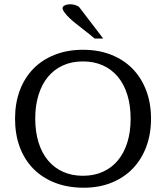

<svg xmlns="http://www.w3.org/2000/svg" viewBox="-20 -878 786 910"><path d="M373.5 -642.1Q447.3 -642.1 507.1 -618.4Q566.9 -594.7 608.6 -551.8Q650.4 -508.8 673.1 -448.7Q695.8 -388.7 695.8 -315.4Q695.8 -242.7 673.3 -182.6Q650.9 -122.6 609.4 -79.3Q567.9 -36.1 508.8 -12.2Q449.7 11.7 377 11.7Q301.3 11.7 241 -11.7Q180.7 -35.2 138.4 -77.9Q96.2 -120.6 73.7 -180.9Q51.3 -241.2 51.3 -315.4Q51.3 -388.7 73.7 -449Q96.2 -509.3 137.9 -552Q179.7 -594.7 239.5 -618.4Q299.3 -642.1 373.5 -642.1ZM373 -586.9Q320.3 -586.9 278.3 -567.9Q236.3 -548.8 207.3 -513.7Q178.2 -478.5 162.6 -428.2Q147 -377.9 147 -315.9Q147 -253.4 162.6 -203.1Q178.2 -152.8 207.5 -117.7Q236.8 -82.5 278.8 -63.7Q320.8 -44.9 373 -44.9Q425.8 -44.9 467.5 -63.7Q509.3 -82.5 538.6 -117.7Q567.9 -152.8 583.5 -202.9Q599.1 -252.9 599.1 -315.4Q599.1 -378.4 583.5 -428.7Q567.9 -479 538.6 -514.2Q509.3 -549.3 467.5 -568.1Q425.8 -586.9 373 -586.9ZM469.2 -695.3H428.7Q417.5 -705.1 402.3 -717Q387.2 -729 370.6 -741.9Q354 -754.9 337.4 -768.1Q320.8 -781.2 307.6 -794.2Q294.4 -807.1 285.9 -818.6Q277.3 -830.1 276.4 -839.4Q276.4 -847.2 287.1 -852.5Q297.9 -857.9 312.5 -857.9Q325.7 -857.9 338.6 -853.5Q351.6 -849.1 356.9 -842.3Z"/></svg>

Font: Kameron
Style: Regular
Weight: 400
Version: Version 1.000